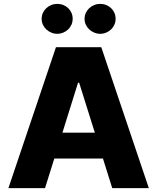

<svg xmlns="http://www.w3.org/2000/svg" viewBox="-20 -971 812 991"><path d="M23.4 0 268.8 -727.3H502.8L748.2 0H559.3L511.4 -152.7H260.3L212.4 0ZM302.2 -286.2H469.5L388.5 -544H382.8ZM497.2 -951Q513.8 -951 528.2 -945.1Q542.6 -939.3 553.4 -929Q564.3 -918.7 570.5 -904.7Q576.7 -890.6 576.7 -873.9Q576.7 -857.6 570.3 -843.4Q563.9 -829.2 553.1 -818.9Q542.3 -808.6 527.7 -802.6Q513.1 -796.5 497.2 -796.5Q481.2 -796.5 466.6 -802.6Q452.1 -808.6 440.9 -818.9Q429.7 -829.2 423.1 -843.4Q416.5 -857.6 416.5 -873.9Q416.5 -890.6 423.1 -904.7Q429.7 -918.7 440.7 -929Q451.7 -939.3 466.3 -945.1Q480.8 -951 497.2 -951ZM275.6 -951Q292.3 -951 306.6 -945.1Q321 -939.3 331.9 -929Q342.7 -918.7 348.9 -904.7Q355.1 -890.6 355.1 -873.9Q355.1 -857.6 348.7 -843.4Q342.3 -829.2 331.5 -818.9Q320.7 -808.6 306.1 -802.6Q291.5 -796.5 275.6 -796.5Q259.6 -796.5 245 -802.6Q230.5 -808.6 219.3 -818.9Q208.1 -829.2 201.5 -843.4Q195 -857.6 195 -873.9Q195 -890.6 201.5 -904.7Q208.1 -918.7 219.1 -929Q230.1 -939.3 244.7 -945.1Q259.2 -951 275.6 -951Z"/></svg>

Font: Inter P Extra Bold
Style: Regular
Weight: 800
Designer: Rasmus Andersson
Foundry: rsms
Version: Version 3.018;git-588b23468